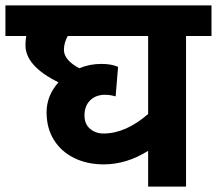

<svg xmlns="http://www.w3.org/2000/svg" viewBox="-40 -689 801 709"><path d="M741 -556H647V0H507V-132Q427 -82 343 -82Q282 -82 234 -105.5Q186 -129 159 -172.5Q132 -216 132 -274Q132 -336 176 -385Q54 -445 54 -522Q54 -540 57 -556H-20V-669H741ZM507 -556H210Q196 -530 196 -505Q196 -467 253 -437Q291 -453 334 -453Q372 -453 396 -442L387 -333Q367 -339 348 -339Q314 -339 293 -318.5Q272 -298 272 -263Q272 -231 292.5 -213.5Q313 -196 342 -196Q424 -196 507 -268Z"/></svg>

Font: Martel Sans ExtraBold
Style: Regular
Weight: 800
Designer: Dan Reynolds and Mathieu Réguer
Foundry: Dan Reynolds and Mathieu Réguer
Version: Version 1.002; ttfautohint (v1.1) -l 5 -r 5 -G 72 -x 0 -D la